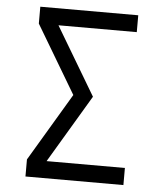

<svg xmlns="http://www.w3.org/2000/svg" viewBox="-53 -781 705 828"><g transform="rotate(5 300.0 -367.5)"><path d="M88 0V-74L263 -368L88 -662V-735H512V-662H173L348 -368L173 -74H512V0Z"/></g></svg>

Font: Iosevka Aile
Style: Regular
Weight: 400
Designer: Belleve Invis
Foundry: Belleve Invis
Version: Version 28.0.1; ttfautohint (v1.8.4)